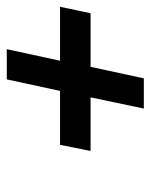

<svg xmlns="http://www.w3.org/2000/svg" viewBox="41 -618 444 566"><g transform="rotate(-90 263.0 -335.0)"><path d="M119 -380 101 -290H259L226 -133H315L349 -290H507L526 -380H367L401 -537H312L278 -380Z"/></g></svg>

Font: LT Wave Medium
Style: Italic
Weight: 500
Designer: Daniel Lyons
Version: Version 2.5 (Glyphs App)